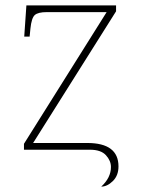

<svg xmlns="http://www.w3.org/2000/svg" viewBox="-20 -556 529 713"><path d="M356 137Q392 104 392 64Q392 41 373.5 20.5Q355 0 314 0H69V-22L376 -511H154Q121 -511 109 -500Q97 -489 93 -450L90 -420H70L78 -536H411V-514L103 -25H304Q420 -25 420 62Q420 96 399 116.5Q378 137 356 137Z"/></svg>

Font: Noto Serif Thin
Style: Regular
Weight: 100
Designer: Monotype Design Team
Foundry: Monotype Imaging Inc.
Version: Version 2.015